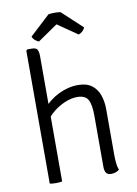

<svg xmlns="http://www.w3.org/2000/svg" viewBox="-98 -967 740 1037"><g transform="rotate(-10 272.0 -449.0)"><path d="M158 0Q144.5 3 124 3Q103.5 3 90 0V-729L96 -735H121Q145 -735 151.5 -722.8Q158 -710.5 158 -687ZM460 -93Q460 -69 462.2 -47.2Q464.5 -25.5 471 -9Q463.5 -2.5 451.2 1.8Q439 6 427 6Q407.5 6 399.2 -5.5Q391 -17 391 -40V-320Q391 -381 375.8 -408Q360.5 -435 316 -435Q284.5 -435 249.8 -420.5Q215 -406 185.2 -382Q155.5 -358 139 -329V-404Q171.5 -445.5 224.5 -471.8Q277.5 -498 332 -498Q379.5 -498 407.5 -476.8Q435.5 -455.5 447.8 -420.2Q460 -385 460 -343ZM308 -902 419 -799Q414.5 -786.5 404.2 -777.8Q394 -769 384 -766L275 -841L166 -766Q156.5 -769 146 -777.8Q135.5 -786.5 131 -799L242 -902Q257 -904.5 275 -904.5Q293 -904.5 308 -902Z"/></g></svg>

Font: Signika Negative Light
Style: Regular
Weight: 300
Designer: Anna Giedry
Foundry: Anna Giedry
Version: Version 2.001